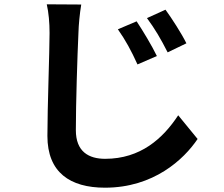

<svg xmlns="http://www.w3.org/2000/svg" viewBox="-20 -806 1040 891"><path d="M614 -707 527 -670C563 -619 589 -571 618 -507L708 -546C686 -592 642 -665 614 -707ZM748 -761 662 -722C699 -672 726 -626 758 -563L845 -605C823 -650 777 -721 748 -761ZM197 -786C206 -747 210 -700 210 -653C210 -567 200 -308 200 -175C200 -6 305 65 467 65C693 65 833 -66 897 -161L807 -271C736 -163 632 -69 468 -69C392 -69 332 -102 332 -202C332 -325 339 -546 344 -653C345 -692 350 -743 357 -785Z"/></svg>

Font: Noto Sans Mono CJK JP Bold
Style: Regular
Weight: 700
Designer: Ryoko NISHIZUKA (kana & ideographs); Paul D. Hunt (Latin, Greek & Cyrillic); Wenlong ZHANG (bopomofo); Sandoll Communica
Foundry: Adobe Systems Incorporated
Version: Version 1.004;PS 1.004;hotconv 1.0.82;makeotf.lib2.5.63406